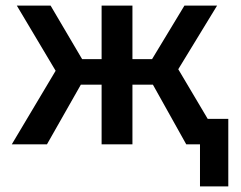

<svg xmlns="http://www.w3.org/2000/svg" viewBox="-20 -515 861 685"><path d="M644.5 0 525.5 -213H452.5V0H342.5V-213H268.5L147.5 0H22L178.5 -262.5L40 -495H160.5L273 -304H342.5V-495H452.5V-304H522.5L638 -495H754.5L616 -268L721 -91H794.5V150H693.5V0Z"/></svg>

Font: Geologica EX
Style: Regular
Weight: 400
Designer: Sindre Bremnes, Frode Helland
Foundry: Monokrom Skriftforlag AS
Version: Version 1.010;gftools[0.9.28]